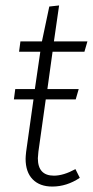

<svg xmlns="http://www.w3.org/2000/svg" viewBox="-20 -674 343 705"><path d="M173 -484 154 -347H269L258 -309H148L121 -117Q119 -99 119 -93Q119 -29 178 -29Q213 -29 257 -53L273 -21Q225 11 172 11Q126 11 100 -15.5Q74 -42 74 -91Q74 -99 76 -117L103 -309H31L36 -347H108L128 -484H50L55 -522H134L161 -650L197 -654L178 -522H301L290 -484Z"/></svg>

Font: Fira Sans Condensed ExtraLight
Style: Italic
Weight: 275
Width: 3
Italic angle: -8°
Designer: Carrois Corporate & Edenspiekermann AG
Foundry: Carrois Corporate GbR & Edenspiekermann AG
Version: Version 4.203